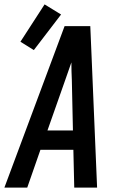

<svg xmlns="http://www.w3.org/2000/svg" viewBox="-37 -854 557 874"><path d="M-17 0 257 -735H374L380 -595L405 0H301L297 -172H147L87 0ZM179 -260H295L290 -490Q289 -510 288.5 -530Q288 -550 288 -570Q281 -550 274 -530Q267 -510 260 -490ZM117 -626 56 -664 166 -834 241 -788Z"/></svg>

Font: Iosevka SS04 Semibold
Style: Italic
Weight: 600
Italic angle: -9°
Monospace: yes
Designer: Belleve Invis
Foundry: Belleve Invis
Version: Version 19.0.0; ttfautohint (v1.8.4)